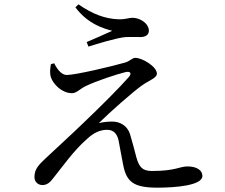

<svg xmlns="http://www.w3.org/2000/svg" viewBox="-20 -835 1040 886"><path d="M215 -539C211 -517 209 -497 215 -478C226 -446 266 -405 312 -405C333 -405 345 -422 374 -437C428 -463 518 -492 558 -502C581 -508 590 -497 574 -479C533 -432 439 -338 363 -266C313 -217 230 -142 189 -103C160 -75 139 -56 139 -18C139 5 156 19 176 19C196 19 211 7 225 -12C264 -60 321 -142 383 -195C412 -222 442 -236 474 -236C505 -236 520 -217 527 -188C534 -152 541 -110 548 -76C563 4 596 31 706 31C790 31 914 21 914 -23C914 -50 887 -67 845 -67C808 -67 791 -46 681 -46C638 -46 622 -63 609 -110C601 -141 590 -183 580 -216C568 -254 535 -274 498 -274C480 -274 456 -272 436 -267C491 -321 592 -410 634 -440C669 -465 704 -475 704 -495C704 -528 636 -568 605 -568C589 -568 581 -553 556 -546C497 -529 329 -489 288 -489C266 -489 246 -511 230 -543ZM498 -693C468 -679 420 -658 380 -641L388 -620C430 -633 516 -660 560 -664C586 -665 605 -664 629 -664C656 -664 667 -678 667 -693C667 -727 626 -753 591 -753C574 -753 559 -745 527 -746C465 -748 407 -770 342 -815L328 -801C387 -722 463 -702 498 -693Z"/></svg>

Font: Noto Serif SC Medium
Style: Regular
Weight: 500
Designer: Ryoko NISHIZUKA 西塚涼子 (kana & ideographs); Frank Grießhammer (Latin, Greek & Cyrillic); Wenlong ZHANG 张文龙 (bopomofo); San
Foundry: Adobe Systems Incorporated
Version: Version 1.001;PS 1.001;hotconv 16.6.54;makeotf.lib2.5.65590